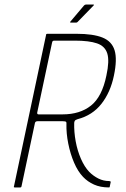

<svg xmlns="http://www.w3.org/2000/svg" viewBox="-20 -821 554 841"><path d="M44 0Q42 0 41 -1Q40 -2 41 -4L182 -669Q182 -673 187 -673H315Q388 -673 429 -656.5Q470 -640 482 -600.5Q494 -561 479 -490Q464 -417 424.5 -366.5Q385 -316 320 -299Q310 -296 307.5 -291.5Q305 -287 305 -282Q304 -243 311.5 -202Q319 -161 334.5 -125.5Q350 -90 371 -68Q389 -50 411 -39Q433 -28 458 -28Q460 -28 462.5 -27Q465 -26 465 -24L461 -5Q461 -3 460.5 -2Q460 -1 459.5 -0.5Q459 0 457 0Q420 0 392 -12.5Q364 -25 344 -46Q321 -70 304.5 -108.5Q288 -147 279 -192Q270 -237 271 -278Q272 -284 269.5 -287Q267 -290 255 -290H144Q141 -290 137.5 -288.5Q134 -287 133 -282L74 -4Q73 0 69 0ZM143 -328Q142 -320 149 -320H254Q330 -320 378.5 -358.5Q427 -397 446 -490Q460 -554 450 -586.5Q440 -619 405 -631Q370 -643 308 -643H218Q213 -643 211 -641Q209 -639 208 -634ZM314 -722H290Q287 -722 287 -723.5Q287 -725 288 -726L348 -797Q350 -799 352 -800Q354 -801 356 -801H389Q391 -801 391.5 -800Q392 -799 390 -797L320 -725Q319 -724 317.5 -723Q316 -722 314 -722Z"/></svg>

Font: Glory Thin
Style: Italic
Weight: 100
Italic angle: -12°
Designer: Robert Leuschke
Foundry: Robert Leuschke
Version: Version 1.011